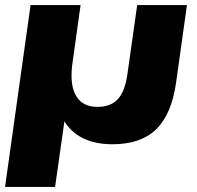

<svg xmlns="http://www.w3.org/2000/svg" viewBox="-21 -560 778 760"><path d="M719 -540 676 -233Q658 -107 597 -48Q536 11 424 11Q294 11 236 -76Q235 -78 234 -80L197 180H-1L100 -540H298L265 -304Q255 -223 280 -181Q305 -137 365 -137Q417 -137 445 -167Q473 -197 483 -264L522 -540Z"/></svg>

Font: Pathway Extreme 8pt Thin 12pt ExtraBold
Style: Italic
Weight: 800
Italic angle: -8°
Version: Version 1.001;gftools[0.9.26]